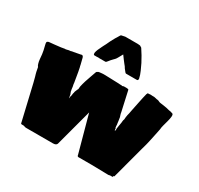

<svg xmlns="http://www.w3.org/2000/svg" viewBox="-197 -1211 1513 1462"><g transform="rotate(30 559.5 -480.5)"><path d="M468 -8Q462 9 434 9H200Q196 9 192 8.5Q188 8 185 7Q180 4 175 3.5Q170 3 167 3H156Q147 2 147 -8L75 -315Q67 -348 63 -361.5Q59 -375 57 -381.5Q55 -388 52.5 -399Q50 -410 45 -438Q40 -441 34.5 -458Q29 -475 27 -497Q24 -542 18 -569Q12 -596 8 -611Q4 -626 5.5 -633Q7 -640 20 -644Q43 -646 66.5 -648.5Q90 -651 106.5 -653Q123 -655 123 -655L152 -660H161L186 -666H192Q193 -668 194 -668H195V-666Q196 -666 197 -666Q198 -666 199 -667Q200 -668 201 -668Q206 -669 212 -670.5Q218 -672 219 -672H223L231 -674Q238 -676 251 -677.5Q264 -679 280 -683Q297 -691 303.5 -669.5Q310 -648 318 -611Q318 -607 318.5 -606Q319 -605 321.5 -596Q324 -587 329 -558.5Q334 -530 344 -469V-466Q345 -464 345 -458L349 -439Q349 -435 350 -429Q351 -423 352 -415Q353 -412 353.5 -409.5Q354 -407 354 -403Q356 -395 358.5 -390.5Q361 -386 362 -382Q364 -378 364 -372L366 -363V-360Q366 -356 368 -354V-348L370 -354V-363Q370 -364 371 -367Q372 -370 373 -372Q373 -375 374.5 -379.5Q376 -384 376 -390Q376 -397 379 -403L381 -415L391 -439Q395 -444 395.5 -449.5Q396 -455 396 -458L397 -469Q402 -493 411 -522Q420 -551 429.5 -576Q439 -601 443 -614Q444 -619 446.5 -624Q449 -629 456 -632Q457 -632 458.5 -633Q460 -634 461 -635Q469 -637 470 -637Q481 -638 489 -639Q497 -640 501 -640H519L641 -636Q647 -635 652 -635Q657 -635 661 -635Q672 -635 672 -632Q673 -632 675 -634Q676 -635 679 -635Q681 -637 688 -637H708Q723 -637 727 -632L766 -457L768 -445Q770 -435 773 -428.5Q776 -422 776 -420L781 -388Q782 -379 783 -371Q784 -363 785 -359Q785 -353 785.5 -347Q786 -341 787 -333Q789 -332 789.5 -330Q790 -328 791 -327V-323Q791 -322 791 -319.5Q791 -317 792 -315L793 -310Q795 -313 798 -315V-333L802 -359L807 -388Q808 -396 808.5 -404Q809 -412 813 -420L815 -445L817 -453V-457Q821 -472 823 -481.5Q825 -491 826 -498L830 -518Q841 -570 846 -596Q851 -622 854 -634Q857 -646 859 -655Q862 -674 869 -683Q872 -683 875 -682.5Q878 -682 882 -683Q887 -684 890 -684Q893 -684 896 -684Q901 -684 910 -683Q919 -682 923 -683H925Q927 -683 939.5 -680Q952 -677 952 -677Q956 -676 957 -677Q958 -678 959 -676Q961 -675 963 -675.5Q965 -676 966 -675L972 -672Q984 -666 992 -666L1027 -661Q1048 -658 1063.5 -653.5Q1079 -649 1083 -650L1107 -643Q1116 -639 1114.5 -619.5Q1113 -600 1106 -575Q1099 -550 1093 -527Q1087 -504 1087 -492Q1079 -454 1074 -429Q1069 -404 1064.5 -384Q1060 -364 1055 -343Q1050 -322 1041 -292L965 -8Q958 -7 956 -2V3H933L920 6L772 3H654Q644 1 644 -8L555 -333ZM395 -729H373Q364 -729 364 -742V-749Q368 -772 391 -816Q394 -821 397.5 -829Q401 -837 407 -847L423 -881L444 -920Q448 -925 453.5 -935Q459 -945 467 -958L472 -963L505 -970H615L636 -968L652 -958L683 -909Q713 -859 736 -805Q751 -771 755 -749L756 -746V-742Q756 -729 745 -729H651Q646 -729 641 -736Q628 -751 623 -758.5Q618 -766 614 -773Q610 -778 607 -781.5Q604 -785 601 -789Q591 -801 581 -815Q571 -829 559 -845Q546 -822 538 -807Q530 -792 523 -785L513 -775Q496 -758 485.5 -743.5Q475 -729 469 -729H441L438 -730L435 -729H413Q409 -729 406 -730Q397 -730 395 -729Z"/></g></svg>

Font: Sigmar
Style: Regular
Weight: 400
Designer: Vernon Adams
Foundry: Vernon Adams
Version: Version 1.000; ttfautohint (v1.8.4.7-5d5b);gftools[0.9.24]